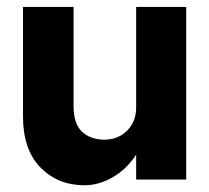

<svg xmlns="http://www.w3.org/2000/svg" viewBox="-20 -520 606 556"><path d="M193 -213.3V-500H46.6V-183Q46.6 -86.5 97.1 -35Q147.6 16.5 224.9 16.5Q269 16.5 311.8 -9.9Q354.5 -36.3 382.2 -85.2Q409.9 -134.2 409.9 -201.8L374.3 -207.8Q374.3 -180.9 362.3 -160.2Q350.3 -139.4 329.7 -127.5Q309 -115.5 283.2 -115.5Q242.1 -115.5 217.5 -138.6Q193 -161.7 193 -213.3ZM519.2 0V-500H374.3V0Z"/></svg>

Font: Overused Grotesk Light
Style: Regular
Weight: 300
Designer: RandomMaerks
Version: Version 0.005